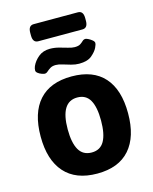

<svg xmlns="http://www.w3.org/2000/svg" viewBox="-126 -937 822 1029"><g transform="rotate(-15 284.5 -423.0)"><path d="M162 -759Q132 -759 132 -799V-814Q132 -854 162 -854H407Q437 -854 437 -814V-799Q437 -759 407 -759ZM151 -582Q146 -582 134.5 -586Q123 -590 114 -597Q105 -604 105 -612Q105 -623 110 -635Q122 -662 147.5 -683Q173 -704 211 -704Q236 -704 260.5 -697.5Q285 -691 306.5 -684.5Q328 -678 343 -678Q364 -678 374.5 -685Q385 -692 392 -699Q399 -706 409 -706Q414 -706 425 -700.5Q436 -695 445.5 -687Q455 -679 455 -671Q455 -667 453.5 -662Q452 -657 447 -646Q438 -627 414 -606.5Q390 -586 343 -586Q322 -586 299 -592.5Q276 -599 255 -605.5Q234 -612 219 -612Q200 -612 188 -604.5Q176 -597 168 -589.5Q160 -582 151 -582ZM285 8Q166 8 104 -62Q42 -132 42 -262Q42 -393 104 -462Q166 -531 285 -531Q404 -531 465.5 -462Q527 -393 527 -262Q527 -132 465.5 -62Q404 8 285 8ZM285 -109Q333 -109 355 -148Q377 -187 377 -262Q377 -337 355 -375.5Q333 -414 285 -414Q192 -414 192 -262Q192 -187 214.5 -148Q237 -109 285 -109Z"/></g></svg>

Font: Asap
Style: Bold
Weight: 700
Designer: Pablo Cosgaya
Foundry: Omnibus-Type
Version: Version 3.001; ttfautohint (v1.8.3)